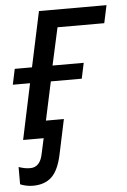

<svg xmlns="http://www.w3.org/2000/svg" viewBox="-54 -575 534 810"><g transform="rotate(-5 213.5 -170.0)"><path d="M53 196Q37 196 22 192.5Q7 189 -1 185V112Q11 116 22.5 118.5Q34 121 48 121Q90 121 101 64L115 0H28L78 -236H5L19 -302H92L142 -536H428L412 -461H214L179 -302H311L297 -236H166L131 -73H207L176 73Q162 140 132.5 168Q103 196 53 196Z"/></g></svg>

Font: Manna Sans
Style: Italic
Weight: 400
Italic angle: -12°
Designer: Monotype Design Team
Foundry: Monotype Imaging Inc.
Version: Version 2.001.1; ttfautohint (v1.8.2)